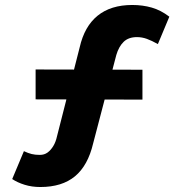

<svg xmlns="http://www.w3.org/2000/svg" viewBox="-20 -720 729 771"><path d="M142 31Q108 31 79 22Q50 13 29 -1L76 -113Q93 -105 107 -101.5Q121 -98 140 -98Q158 -98 171 -107.5Q184 -117 194 -133.5Q204 -150 209 -173L300 -530Q319 -614 372 -657Q425 -700 511 -700Q553 -700 589.5 -689.5Q626 -679 660 -653L614 -543Q589 -557 569.5 -564Q550 -571 530 -571Q496 -571 476.5 -552Q457 -533 447 -499L354 -144Q333 -55 281 -12Q229 31 142 31ZM123 -321V-441L552 -440V-320Z"/></svg>

Font: Lexend Exa SemiBold
Style: Regular
Weight: 600
Designer: Bonnie Shaver-Troup, Thomas Jockin
Foundry: Lexend
Version: Version 1.007